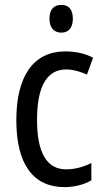

<svg xmlns="http://www.w3.org/2000/svg" viewBox="-20 -758 427 788"><path d="M232 -738C201 -738 183 -719 183 -681C183 -644 202 -624 232 -624C261 -624 279 -644 279 -681C279 -719 262 -738 232 -738ZM245 10C284 10 325 0 355 -18V-89C323 -73 288 -63 251 -63C172 -63 132 -131 132 -266C132 -403 172 -473 252 -473C279 -473 310 -464 337 -452L362 -521C333 -537 294 -547 248 -547C119 -547 47 -448 47 -265C47 -80 119 10 245 10Z"/></svg>

Font: Noto Sans Arabic UI Cn
Style: Regular
Weight: 400
Width: 3
Designer: Monotype Design Team, Nadine Chahine and Nizar Qandah
Foundry: Monotype Imaging Inc.
Version: Version 2.010